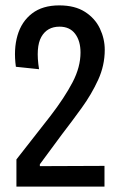

<svg xmlns="http://www.w3.org/2000/svg" viewBox="-20 -693 452 713"><path d="M41 0V-101L167 -262Q220 -331 249.5 -387.5Q279 -444 279 -498Q279 -541 259 -567.5Q239 -594 201 -594Q155 -594 133.5 -556Q112 -518 125 -436L39 -445Q30 -510 45 -561.5Q60 -613 99 -643Q138 -673 200 -673Q258 -673 295.5 -649Q333 -625 351 -587Q369 -549 369 -508Q369 -450 344.5 -396.5Q320 -343 283.5 -292.5Q247 -242 210 -194L128 -83V-76L368 -77V0Z"/></svg>

Font: Bricolage Grotesque 12pt Condensed
Style: Regular
Weight: 400
Width: 3
Designer: Mathieu Triay
Foundry: Atelier Triay
Version: Version 1.001; ttfautohint (v1.8.4.7-5d5b);gftools[0.9.33.de